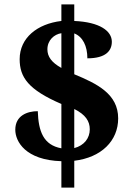

<svg xmlns="http://www.w3.org/2000/svg" viewBox="-20 -780 607 879"><path d="M261 -42V79H320V-44C445 -59 521 -136 521 -238C521 -350 424 -397 320 -440V-627C359 -612 380 -569 380 -513C465 -513 492 -548 492 -589C492 -638 437 -679 320 -684V-760H261V-684C151 -671 70 -607 70 -509C70 -426 110 -369 261 -304V-101C179 -116 156 -178 153 -271C105 -271 50 -251 50 -186C50 -132 97 -47 261 -42ZM261 -628V-469C216 -494 197 -521 197 -554C197 -596 228 -623 261 -628ZM320 -102V-281C372 -255 391 -225 391 -188C391 -148 366 -114 320 -102Z"/></svg>

Font: Noto Serif Malayalam ExtraBold
Style: Regular
Weight: 800
Designer: Indian type Foundry, Jelle Bosma, Monotype Design Team
Foundry: Monotype Imaging Inc.
Version: Version 2.104